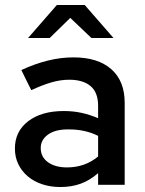

<svg xmlns="http://www.w3.org/2000/svg" viewBox="-20 -744 584 773"><path d="M40 0ZM223 9Q184 9 150.5 -2Q117 -13 92.5 -33.5Q68 -54 54 -82.5Q40 -111 40 -146Q40 -215 93.5 -256Q147 -297 237 -297Q275 -297 309 -289.5Q343 -282 375 -268V-318Q375 -372 344.5 -397.5Q314 -423 259 -423Q224 -423 187.5 -412.5Q151 -402 106 -381Q96 -401 86 -421Q76 -441 66 -462Q120 -487 172 -500Q224 -513 276 -513Q374 -513 428 -465.5Q482 -418 482 -330V0H375V-47Q342 -18 305 -4.5Q268 9 223 9ZM144 -148Q144 -112 173 -91Q202 -70 250 -70Q322 -70 375 -114V-197Q323 -223 258 -223H253Q202 -223 173 -202Q144 -181 144 -148ZM348 -591 263 -672 180 -591H93L209 -724H321L437 -591Z"/></svg>

Font: Rosa Sans Medium
Style: Regular
Weight: 500
Designer: Pentagram / MCKL
Foundry: Pentagram / MCKL
Version: Version 1.005;September 16, 2019;FontCreator 11.5.0.2425 64-